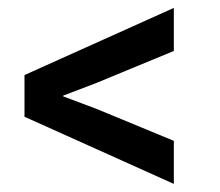

<svg xmlns="http://www.w3.org/2000/svg" viewBox="-20 -576 556 486"><path d="M420 -110.5 42 -280.5V-386L420 -556V-447L224 -366L140 -334V-332L224 -300.5L420 -219.5Z"/></svg>

Font: Spline Sans Medium
Style: Regular
Weight: 500
Designer: Eben Sorkin, Mirko Velimirovic
Foundry: Sorkin Type
Version: Version 1.000; ttfautohint (v1.8.3)